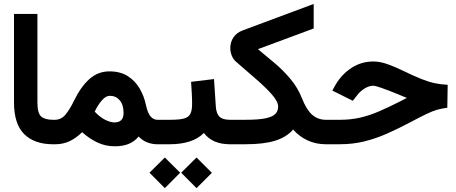

<svg xmlns="http://www.w3.org/2000/svg" viewBox="-20 -749 2368 997"><path d="M267.1 0H254.9Q158.7 0 105.7 -52.5Q52.7 -105 52.7 -217.3V-676.8H174.3V-216.8Q174.3 -161.6 193.6 -144.3Q212.9 -127 254.9 -127H267.1Z M406.2 -62.5Q376 -32.2 341.8 -16.1Q307.6 0 268.6 0H247.6V-127H265.6Q299.3 -127.4 322 -156.2Q344.7 -185.1 363.8 -225.1Q399.4 -298.3 444.1 -338.4Q488.8 -378.4 548.3 -378.4Q604 -378.4 642.6 -354.2Q681.2 -330.1 704.6 -290.3Q728 -250.5 737.8 -204.1Q747.1 -160.2 762.5 -143.6Q777.8 -127 796.9 -127H810.1V0H796.4Q769 0 744.1 -9.8Q719.2 -19.5 700.2 -40Q676.8 -12.7 646.5 -1Q616.2 10.7 576.7 10.7Q528.8 10.7 487.5 -8.3Q446.3 -27.3 406.2 -62.5ZM471.7 -169.4Q498 -141.1 525.6 -127.2Q553.2 -113.3 574.2 -113.3Q621.6 -113.3 621.6 -162.1Q621.6 -205.1 601.6 -228.3Q581.5 -251.5 550.8 -251.5Q529.8 -251.5 509.5 -228.5Q489.3 -205.6 471.7 -169.4Z M1184.6 0H1172.9Q1083 0 1038.6 -58.6Q1008.8 -28.3 963.9 -14.2Q918.9 0 863.3 0H790.5V-127H864.3Q910.6 -127 935.1 -133.5Q959.5 -140.1 968.5 -158Q977.5 -175.8 977.5 -208.5Q977.5 -236.8 975.8 -267.1Q974.1 -297.4 972.2 -324.2L1091.3 -338.4L1100.6 -197.3Q1103 -159.2 1119.6 -143.1Q1136.2 -127 1173.8 -127H1184.6ZM920.9 147.9 1000.5 68.8 1080.1 148.4 1000.5 228ZM756.3 147.9 835.9 68.8 915.5 147.9 835.9 228Z M1319.3 -493.7Q1361.8 -459 1406.5 -421.1Q1451.2 -383.3 1488.8 -338.4Q1526.4 -293.5 1548.3 -237.8Q1571.3 -179.2 1601.1 -153.1Q1630.9 -127 1671.9 -127H1686V0H1671.9Q1620.1 0 1577.4 -19.8Q1534.7 -39.6 1502 -76.2Q1467.3 -36.6 1408.7 -18.3Q1350.1 0 1255.9 0H1165V-127H1255.4Q1323.7 -127 1360.4 -135Q1397 -143.1 1410.6 -158.2Q1424.3 -173.3 1424.3 -194.8Q1424.3 -221.2 1392.6 -257.6Q1360.8 -293.9 1311 -337.2Q1261.2 -380.4 1207.5 -426.8Q1191.4 -440.4 1183.6 -460Q1175.8 -479.5 1175.8 -499.5Q1175.8 -530.3 1192.1 -554.7Q1208.5 -579.1 1239.3 -590.8L1608.9 -728.5V-601.1Z M1666.5 0V-127H1746.1Q1801.8 -127 1850.3 -138.2Q1898.9 -149.4 1948.7 -170.9Q1998.5 -192.4 2058.1 -222.7L2092.8 -240.7Q2084.5 -243.7 2074 -248.3Q2063.5 -252.9 2041.5 -261.7Q1992.2 -281.7 1960.7 -292.7Q1929.2 -303.7 1918 -303.7Q1896.5 -303.7 1874 -290Q1851.6 -276.4 1835.4 -255.4L1812 -225.6L1705.6 -278.8L1723.1 -310.1Q1755.4 -364.3 1806.2 -397Q1856.9 -429.7 1918.5 -429.7Q1953.6 -429.7 1992.4 -415.8Q2031.2 -401.9 2074.7 -380.9Q2130.9 -353.5 2168.5 -338.6Q2206.1 -323.7 2237.1 -317.1Q2268.1 -310.5 2304.7 -308.6L2302.7 -189.5Q2274.4 -186 2251 -179.4Q2227.5 -172.9 2194.8 -157.2Q2162.1 -141.6 2106 -111.8Q2045.9 -80.1 1989 -54.9Q1932.1 -29.8 1872.6 -14.9Q1813 0 1744.6 0Z"/></svg>

Font: Vazir FD-UI
Style: Bold-FD-UI
Weight: 700
Designer: Saber Rastikerdar
Foundry: Saber Rastikerdar
Version: Version 30.0.0